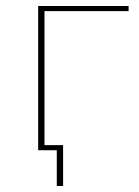

<svg xmlns="http://www.w3.org/2000/svg" viewBox="-20 -500 464 639"><path d="M107 0V-480H408V-463H128V-17H190V119H169V0Z"/></svg>

Font: Cantarell Thin
Style: Regular
Weight: 100
Designer: Dave Crossland, Nikolaus Waxweiler, Florian Fecher, Jacques Le Bailly, Eben Sorkin, Alexei Vanyashin, Alexios Zavras, Em
Version: Version 0.303